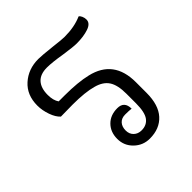

<svg xmlns="http://www.w3.org/2000/svg" viewBox="-165 -709 839 839"><g transform="rotate(-45 254.0 -290.0)"><path d="M187 -91Q187 -133 213 -159.5Q239 -186 282 -186Q325 -186 325 -140Q312 -142 287 -142Q264 -142 251.5 -128Q239 -114 239 -91Q239 -69 253 -55.5Q267 -42 289 -42Q321 -42 338 -65Q355 -88 355 -143V-203Q355 -256 337 -283.5Q319 -311 278 -322Q233 -335 155 -335L82 -334Q65 -349 54 -380Q43 -411 43 -441Q43 -506 85.5 -544Q128 -582 190 -582Q211 -582 274 -575Q322 -569 340 -569Q401 -569 446 -589Q452 -586 456.5 -576Q461 -566 461 -555Q461 -532 430.5 -521.5Q400 -511 357 -511Q336 -511 282 -519Q222 -529 190 -529Q149 -529 128.5 -506.5Q108 -484 108 -442Q108 -408 122 -388H158Q241 -388 295 -375Q420 -346 420 -209V-143Q420 -68 385 -29.5Q350 9 289 9Q247 9 217 -20Q187 -49 187 -91Z"/></g></svg>

Font: Krub
Style: Regular
Weight: 400
Designer: Ekaluck Peanpanawate
Foundry: Cadson Demak Co.,Ltd.
Version: Version 1.000; ttfautohint (v1.6)